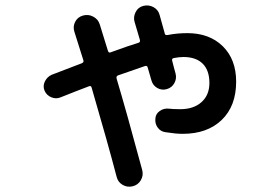

<svg xmlns="http://www.w3.org/2000/svg" viewBox="-20 -640 1040 715"><path d="M205.1 -277.3Q188.5 -270.5 170.9 -277.8Q153.3 -285.2 146 -302.2Q138.7 -319.3 147 -336.4Q155.3 -353.5 171.9 -361.3Q194.3 -370.1 284.2 -404.3Q293.9 -408.2 290 -417L256.8 -522.5Q251 -541 259.8 -558.6Q268.6 -576.2 288.6 -582Q308.6 -587.9 327.1 -578.1Q345.7 -568.4 351.6 -548.8Q356.4 -532.2 366.7 -500Q377 -467.8 381.8 -451.2Q384.8 -441.4 392.6 -445.3Q461.9 -470.7 495.1 -480.5Q502.9 -482.4 501 -491.2Q498 -500 491.7 -522.9Q485.4 -545.9 481.4 -557.6Q475.6 -576.2 484.9 -594.7Q494.1 -613.3 514.2 -618.2Q534.2 -623 551.8 -613.3Q569.3 -603.5 574.2 -585Q578.1 -571.3 593.8 -514.6Q594.7 -507.8 605.5 -509.8Q639.6 -516.6 677.7 -516.6Q759.8 -516.6 809.6 -467.8Q859.4 -418.9 859.4 -335.9Q859.4 -245.1 805.7 -193.4Q752 -141.6 660.2 -141.6Q634.8 -141.6 597.7 -147.5Q579.1 -149.4 567.9 -164.1Q556.6 -178.7 558.6 -198.2Q559.6 -215.8 574.7 -226.6Q589.8 -237.3 608.4 -235.4Q623 -233.4 651.4 -233.4Q701.2 -233.4 730.5 -259.8Q759.8 -286.1 759.8 -331.1Q759.8 -377.9 734.9 -402.8Q710 -427.7 663.1 -427.7Q647.5 -427.7 627 -423.8Q619.1 -421.9 621.1 -414.1Q623 -405.3 627.9 -387.7Q632.8 -370.1 633.8 -366.2Q638.7 -347.7 629.4 -330.6Q620.1 -313.5 601.1 -308.1Q582 -302.7 565.4 -312.5Q548.8 -322.3 543.9 -340.8Q542 -348.6 537.1 -364.3Q532.2 -379.9 530.3 -387.7Q528.3 -397.5 518.6 -393.6Q504.9 -388.7 419.9 -359.4Q412.1 -356.4 414.1 -347.7Q452.1 -220.7 509.8 -5.9Q514.6 13.7 504.4 31.2Q494.1 48.8 474.1 53.7Q454.1 58.6 436.5 48.3Q418.9 38.1 414.1 17.6Q382.8 -102.5 321.3 -313.5Q319.3 -322.3 310.5 -318.4Q268.6 -302.7 205.1 -277.3Z"/></svg>

Font: Rounded Mgen+ 1mn medium
Style: Regular
Weight: 500
Designer: [Source Han Sans]
Ryoko NISHIZUKA  (kana & ideographs); Paul D. Hunt (Latin, Greek & Cyrillic); Wenlong ZHANG  (bopomofo
Version: Version 1.059.20150602